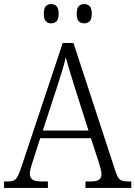

<svg xmlns="http://www.w3.org/2000/svg" viewBox="-21 -926 667 946"><path d="M-1 0V-32H17Q36 -32 47 -37Q58 -42 66 -57Q74 -72 84 -102L288 -714H341L549 -79Q559 -49 571 -40.5Q583 -32 612 -32H626V0H400V-32H425Q456 -32 467.5 -41Q479 -50 479 -69Q479 -80 473.5 -99Q468 -118 464 -132L427 -245H177L143 -139Q138 -125 132 -104Q126 -83 126 -70Q126 -51 138.5 -41.5Q151 -32 184 -32H215V0ZM190 -283H415L351 -484Q337 -529 324 -571Q311 -613 303 -644Q297 -615 284.5 -575Q272 -535 259 -494ZM394 -811Q378 -811 367.5 -821Q357 -831 357 -858Q357 -886 367.5 -896Q378 -906 394 -906Q410 -906 420.5 -896Q431 -886 431 -858Q431 -831 420.5 -821Q410 -811 394 -811ZM231 -811Q215 -811 205 -821Q195 -831 195 -858Q195 -886 205 -896Q215 -906 231 -906Q247 -906 257.5 -896Q268 -886 268 -858Q268 -831 257.5 -821Q247 -811 231 -811Z"/></svg>

Font: Noto Serif Hebrew SemiCondensed Light
Style: Regular
Weight: 300
Width: 4
Designer: Monotype Design Team
Foundry: Monotype Imaging Inc.
Version: Version 2.004; ttfautohint (v1.8.4.7-5d5b)